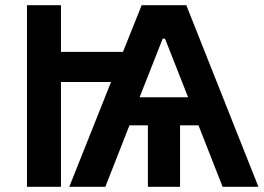

<svg xmlns="http://www.w3.org/2000/svg" viewBox="-20 -720 1016 740"><path d="M247 0H386L479 -237H550V0H674V-237H745L838 0H976L698 -700H526L454 -520H215V-700H84V0H215V-404H408ZM518 -345 607 -571H616L705 -345Z"/></svg>

Font: Fixel Display SemiBold
Style: Regular
Weight: 600
Designer: AlfaBravo + MacPaw
Foundry: Kyrylo Tkachov, Marchela Mozhyna, Serhii Makarenko, Maria Weinstein, Zakhar Kryvoshyya
Version: Version 1.211